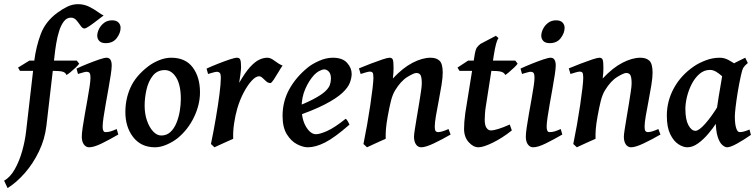

<svg xmlns="http://www.w3.org/2000/svg" viewBox="-65 -703 3701 940"><path d="M322.8 -391.1Q316.9 -382.8 304.4 -371.1Q292 -359.4 279.3 -349.1Q266.6 -338.9 260.3 -335.9Q255.9 -348.1 241.5 -352.1Q227.1 -356 197.3 -356H32.7L23.4 -372.1L78.6 -406.2H311ZM442.4 -627.4Q429.7 -618.2 410.4 -603Q391.1 -587.9 373.3 -575.7Q355.5 -563.5 348.1 -563.5Q338.9 -563.5 329.8 -576.7Q320.8 -589.8 309.6 -603.3Q298.3 -616.7 282.2 -616.7Q261.7 -616.7 247.6 -598.1Q233.4 -579.6 224.4 -550.5Q215.3 -521.5 210 -488.8Q204.6 -456.1 201.7 -427.2L162.1 -86.4Q154.3 -21 125.7 38.3Q97.2 97.7 56.6 144Q16.1 190.4 -27.8 217.8L-44.9 181.6Q-15.1 165 7.1 126Q29.3 86.9 43.5 36.9Q57.6 -13.2 63 -62L102.5 -403.8Q111.8 -476.6 135 -537.4Q158.2 -598.1 215.8 -640.6Q239.7 -658.2 264.6 -670.4Q289.6 -682.6 317.4 -682.6Q346.2 -682.6 371.3 -670.2Q396.5 -657.7 415 -644Q433.6 -630.4 442.4 -627.4Z M525.4 -566.9Q525.4 -541.5 506.6 -516.6Q487.8 -491.7 452.6 -491.7Q431.6 -491.7 421.4 -502.2Q411.1 -512.7 411.1 -527.8Q411.1 -543.9 419.9 -561.5Q428.7 -579.1 444.8 -591.3Q460.9 -603.5 483.9 -603.5Q504.9 -603.5 515.1 -592.8Q525.4 -582 525.4 -566.9ZM514.2 -44.4Q472.2 -20 433.6 -1Q395 18.1 371.1 18.1Q356 18.1 345.7 4.2Q335.4 -9.8 335.4 -33.7Q335.4 -49.8 339.8 -79.6Q344.2 -109.4 350.6 -145.3Q356.9 -181.2 363.3 -216.6Q369.6 -252 373.8 -280Q377.9 -308.1 377.9 -321.3Q377.9 -341.8 372.8 -346.7Q367.7 -351.6 359.4 -351.6Q354.5 -351.6 344.2 -348.9Q334 -346.2 325.4 -343.5Q316.9 -340.8 316.9 -340.8L309.6 -367.2Q334.5 -378.9 365 -391.1Q395.5 -403.3 420.9 -411.9Q446.3 -420.4 456.5 -420.4Q481.9 -420.4 481.9 -382.3Q481.9 -366.7 477.3 -336.7Q472.7 -306.6 466.1 -269.5Q459.5 -232.4 452.9 -195.6Q446.3 -158.7 441.9 -128.7Q437.5 -98.6 437.5 -83Q437.5 -56.2 451.2 -56.2Q464.8 -56.2 476.3 -59.6Q487.8 -63 506.3 -71.3Z M914.1 -251Q914.1 -190.9 885.3 -130.4Q856.4 -69.8 806.2 -27.8Q782.7 -8.8 752 4.6Q721.2 18.1 693.8 18.1Q626 18.1 587.4 -31.2Q548.8 -80.6 548.8 -154.3Q548.8 -218.8 574 -274.7Q599.1 -330.6 659.2 -377Q682.1 -395 712.9 -407.7Q743.7 -420.4 772.9 -420.4Q843.3 -420.4 878.7 -372.8Q914.1 -325.2 914.1 -251ZM820.3 -218.3Q820.3 -286.6 797.9 -323.2Q775.4 -359.9 741.7 -359.9Q705.1 -359.9 683.3 -332.5Q661.6 -305.2 652.3 -264.6Q643.1 -224.1 643.1 -186Q643.1 -146 654.5 -112.8Q666 -79.6 684.6 -59.6Q703.1 -39.6 724.6 -39.6Q751 -39.6 769.3 -56.6Q787.6 -73.7 798.8 -101.1Q810.1 -128.4 815.2 -159.7Q820.3 -190.9 820.3 -218.3Z M1318.4 -381.8Q1311 -372.1 1299.1 -351.6Q1287.1 -331.1 1275.6 -313.7Q1264.2 -296.4 1258.8 -296.4Q1247.6 -296.4 1238.3 -304.7Q1229 -313 1220.5 -321.3Q1211.9 -329.6 1203.1 -329.6Q1187.5 -329.6 1167.5 -308.1Q1147.5 -286.6 1128.4 -250.7Q1109.4 -214.8 1096.7 -171.9Q1086.9 -138.2 1081.1 -98.6Q1075.2 -59.1 1076.7 -23.4Q1067.9 -19.5 1048.8 -11Q1029.8 -2.4 1011 6.1Q992.2 14.6 984.9 18.1L967.8 2Q981 -62 991.9 -126Q1002.9 -189.9 1009.5 -241.9Q1016.1 -293.9 1016.1 -321.3Q1016.1 -341.8 1010.5 -346.7Q1004.9 -351.6 997.6 -351.6Q991.2 -351.6 976.1 -347.4Q960.9 -343.3 953.6 -340.8L946.3 -367.2Q971.7 -378.9 1002.7 -391.1Q1033.7 -403.3 1059.3 -411.9Q1085 -420.4 1095.2 -420.4Q1107.4 -420.4 1111.3 -410.9Q1115.2 -401.4 1115.2 -373.5Q1115.2 -364.3 1112.1 -339.1Q1108.9 -314 1106 -297.4Q1134.8 -347.7 1158.9 -374.3Q1183.1 -400.9 1203.9 -410.6Q1224.6 -420.4 1244.1 -420.4Q1259.8 -420.4 1279.3 -405.3Q1298.8 -390.1 1318.4 -381.8Z M1656.7 -341.3Q1656.7 -321.8 1647.9 -298.1Q1639.2 -274.4 1610.6 -247.8Q1582 -221.2 1525.1 -191.7Q1468.3 -162.1 1372.6 -129.9L1369.1 -173.3Q1432.6 -198.2 1470 -218Q1507.3 -237.8 1525.6 -254.4Q1543.9 -271 1549.6 -286.4Q1555.2 -301.8 1555.2 -318.4Q1555.2 -341.3 1544.9 -352.3Q1534.7 -363.3 1521.5 -363.3Q1514.2 -363.3 1499.8 -356.2Q1485.4 -349.1 1473.1 -336.4Q1447.3 -308.1 1429.4 -267.1Q1411.6 -226.1 1411.6 -176.8Q1411.6 -118.2 1433.6 -82Q1455.6 -45.9 1481.9 -45.9Q1501 -45.9 1537.1 -62Q1573.2 -78.1 1627.4 -121.6Q1632.8 -118.7 1638.9 -107.4Q1645 -96.2 1646 -92.8Q1572.8 -28.8 1526.4 -5.4Q1480 18.1 1441.9 18.1Q1418.5 18.1 1389.4 3.2Q1360.4 -11.7 1339.4 -45.4Q1318.4 -79.1 1318.4 -135.7Q1318.4 -206.5 1351.3 -266.1Q1384.3 -325.7 1441.4 -372.1Q1461.9 -389.2 1496.6 -404.8Q1531.2 -420.4 1564.5 -420.4Q1611.8 -420.4 1634.3 -395.3Q1656.7 -370.1 1656.7 -341.3Z M2141.1 -44.4Q2100.1 -20.5 2059.3 -1.2Q2018.6 18.1 1997.6 18.1Q1981.4 18.1 1971.7 4.2Q1961.9 -9.8 1961.9 -33.7Q1961.9 -43.5 1965.8 -68.8Q1969.7 -94.2 1975.3 -127.4Q1981 -160.6 1986.6 -194.6Q1992.2 -228.5 1996.1 -255.4Q2000 -282.2 2000 -294.4Q2000 -322.8 1994.4 -334.2Q1988.8 -345.7 1973.1 -345.7Q1961.4 -345.7 1929.4 -326.2Q1897.5 -306.6 1869.1 -260.3Q1856.4 -238.8 1848.9 -208.5Q1841.3 -178.2 1833.5 -134.8Q1826.2 -94.7 1824.5 -70.6Q1822.8 -46.4 1823.2 -23.4Q1815.4 -20 1796.1 -11.5Q1776.9 -2.9 1758.1 5.9Q1739.3 14.6 1731.9 18.1L1714.4 2Q1723.6 -43 1732.4 -92.8Q1741.2 -142.6 1748 -189Q1754.9 -235.4 1759 -271Q1763.2 -306.6 1763.2 -322.3Q1763.2 -342.8 1758.8 -347.7Q1754.4 -352.5 1746.1 -352.5Q1739.7 -352.5 1723.9 -347.9Q1708 -343.3 1700.7 -340.8L1692.4 -368.2Q1717.8 -378.9 1749.5 -391.1Q1781.2 -403.3 1807.1 -411.9Q1833 -420.4 1841.8 -420.4Q1854.5 -420.4 1858.2 -410.9Q1861.8 -401.4 1861.8 -369.6Q1861.8 -346.2 1858.4 -318.8Q1907.2 -371.1 1955.1 -395.8Q2002.9 -420.4 2043 -420.4Q2071.8 -420.4 2087.2 -405.5Q2102.5 -390.6 2102.5 -347.2Q2102.5 -323.7 2096.7 -287.1Q2090.8 -250.5 2083 -210.4Q2075.2 -170.4 2069.3 -136Q2063.5 -101.6 2063.5 -83Q2063.5 -67.4 2067.4 -61.8Q2071.3 -56.2 2080.1 -56.2Q2097.2 -56.2 2130.9 -71.3Z M2469.2 -391.1Q2463.4 -382.8 2450.9 -371.1Q2438.5 -359.4 2426.3 -349.1Q2414.1 -338.9 2408.7 -335.9Q2403.3 -348.1 2387.7 -352.1Q2372.1 -356 2341.8 -356H2184.6L2174.8 -372.1L2226.6 -406.2H2458ZM2440.9 -64.5Q2393.6 -26.9 2347.4 -4.4Q2301.3 18.1 2277.8 18.1Q2252 18.1 2229.5 -7.1Q2207 -32.2 2207 -71.8Q2207 -88.9 2208.3 -106.4Q2209.5 -124 2212.9 -148.9L2256.8 -421.9Q2262.2 -459 2269 -469.2Q2275.9 -479.5 2287.6 -488.3L2362.8 -527.8L2375.5 -516.6Q2375.5 -516.6 2372.1 -511Q2368.7 -505.4 2363.5 -487.3Q2358.4 -469.2 2352.5 -432.1L2313.5 -182.1Q2310.5 -165 2309.3 -145.5Q2308.1 -126 2308.1 -116.7Q2308.1 -89.4 2316.9 -76.9Q2325.7 -64.5 2337.9 -64.5Q2365.7 -64.5 2430.7 -93.3Z M2699.2 -566.9Q2699.2 -541.5 2680.4 -516.6Q2661.6 -491.7 2626.5 -491.7Q2605.5 -491.7 2595.2 -502.2Q2585 -512.7 2585 -527.8Q2585 -543.9 2593.8 -561.5Q2602.5 -579.1 2618.7 -591.3Q2634.8 -603.5 2657.7 -603.5Q2678.7 -603.5 2689 -592.8Q2699.2 -582 2699.2 -566.9ZM2688 -44.4Q2646 -20 2607.4 -1Q2568.8 18.1 2544.9 18.1Q2529.8 18.1 2519.5 4.2Q2509.3 -9.8 2509.3 -33.7Q2509.3 -49.8 2513.7 -79.6Q2518.1 -109.4 2524.4 -145.3Q2530.8 -181.2 2537.1 -216.6Q2543.5 -252 2547.6 -280Q2551.8 -308.1 2551.8 -321.3Q2551.8 -341.8 2546.6 -346.7Q2541.5 -351.6 2533.2 -351.6Q2528.3 -351.6 2518.1 -348.9Q2507.8 -346.2 2499.3 -343.5Q2490.7 -340.8 2490.7 -340.8L2483.4 -367.2Q2508.3 -378.9 2538.8 -391.1Q2569.3 -403.3 2594.7 -411.9Q2620.1 -420.4 2630.4 -420.4Q2655.8 -420.4 2655.8 -382.3Q2655.8 -366.7 2651.1 -336.7Q2646.5 -306.6 2639.9 -269.5Q2633.3 -232.4 2626.7 -195.6Q2620.1 -158.7 2615.7 -128.7Q2611.3 -98.6 2611.3 -83Q2611.3 -56.2 2625 -56.2Q2638.7 -56.2 2650.1 -59.6Q2661.6 -63 2680.2 -71.3Z M3168.5 -44.4Q3127.4 -20.5 3086.7 -1.2Q3045.9 18.1 3024.9 18.1Q3008.8 18.1 2999 4.2Q2989.3 -9.8 2989.3 -33.7Q2989.3 -43.5 2993.2 -68.8Q2997.1 -94.2 3002.7 -127.4Q3008.3 -160.6 3013.9 -194.6Q3019.5 -228.5 3023.4 -255.4Q3027.3 -282.2 3027.3 -294.4Q3027.3 -322.8 3021.7 -334.2Q3016.1 -345.7 3000.5 -345.7Q2988.8 -345.7 2956.8 -326.2Q2924.8 -306.6 2896.5 -260.3Q2883.8 -238.8 2876.2 -208.5Q2868.7 -178.2 2860.8 -134.8Q2853.5 -94.7 2851.8 -70.6Q2850.1 -46.4 2850.6 -23.4Q2842.8 -20 2823.5 -11.5Q2804.2 -2.9 2785.4 5.9Q2766.6 14.6 2759.3 18.1L2741.7 2Q2751 -43 2759.8 -92.8Q2768.6 -142.6 2775.4 -189Q2782.2 -235.4 2786.4 -271Q2790.5 -306.6 2790.5 -322.3Q2790.5 -342.8 2786.1 -347.7Q2781.7 -352.5 2773.4 -352.5Q2767.1 -352.5 2751.2 -347.9Q2735.4 -343.3 2728 -340.8L2719.7 -368.2Q2745.1 -378.9 2776.9 -391.1Q2808.6 -403.3 2834.5 -411.9Q2860.4 -420.4 2869.1 -420.4Q2881.8 -420.4 2885.5 -410.9Q2889.2 -401.4 2889.2 -369.6Q2889.2 -346.2 2885.7 -318.8Q2934.6 -371.1 2982.4 -395.8Q3030.3 -420.4 3070.3 -420.4Q3099.1 -420.4 3114.5 -405.5Q3129.9 -390.6 3129.9 -347.2Q3129.9 -323.7 3124 -287.1Q3118.2 -250.5 3110.4 -210.4Q3102.5 -170.4 3096.7 -136Q3090.8 -101.6 3090.8 -83Q3090.8 -67.4 3094.7 -61.8Q3098.6 -56.2 3107.4 -56.2Q3124.5 -56.2 3158.2 -71.3Z M3611.3 -42.5Q3573.2 -16.1 3541.7 1Q3510.3 18.1 3495.1 18.1Q3484.4 18.1 3471.2 6.8Q3458 -4.4 3448.5 -33.9Q3439 -63.5 3439 -118.2Q3439 -131.3 3443.4 -162.8Q3447.8 -194.3 3453.9 -231.7Q3460 -269 3465.6 -300.8Q3471.2 -332.5 3473.1 -345.7Q3476.1 -359.4 3495.1 -372.8Q3514.2 -386.2 3538.8 -398.4Q3563.5 -410.6 3583.5 -420.4L3596.2 -394.5Q3581.1 -382.3 3574.7 -372.1Q3568.4 -361.8 3562 -331.5Q3552.7 -288.6 3546.1 -247.8Q3539.6 -207 3536.1 -176.5Q3532.7 -146 3532.7 -132.8Q3532.7 -96.2 3539.1 -76.2Q3545.4 -56.2 3555.7 -56.2Q3564.9 -56.2 3575.9 -58.8Q3586.9 -61.5 3604.5 -68.8ZM3568.8 -371.6Q3556.2 -362.8 3546.1 -344.7Q3536.1 -326.7 3527.8 -311.8Q3519.5 -296.9 3511.7 -296.9Q3505.9 -296.9 3495.4 -306.4Q3484.9 -315.9 3471.2 -328.9Q3457.5 -341.8 3441.9 -351.3Q3426.3 -360.8 3410.6 -360.8Q3381.3 -360.4 3359.1 -340.8Q3336.9 -321.3 3321.5 -291.5Q3306.2 -261.7 3298.3 -229.2Q3290.5 -196.8 3290.5 -169.9Q3290.5 -117.7 3305.4 -90.1Q3320.3 -62.5 3339.8 -62.5Q3356.9 -62.5 3388.4 -98.1Q3419.9 -133.8 3452.6 -188L3443.4 -102.5Q3425.8 -75.2 3402.1 -47.4Q3378.4 -19.5 3352.1 -0.7Q3325.7 18.1 3300.3 18.1Q3279.3 18.1 3255.9 2.7Q3232.4 -12.7 3216.1 -46.6Q3199.7 -80.6 3199.7 -136.7Q3199.7 -208 3234.1 -271.2Q3268.6 -334.5 3332 -377.9Q3356 -394.5 3389.9 -407.5Q3423.8 -420.4 3459 -420.4Q3481.4 -420.4 3502.7 -408.7Q3523.9 -397 3541 -385Q3558.1 -373 3568.8 -371.6Z"/></svg>

Font: Dai Banna SIL Medium
Style: Italic
Weight: 500
Italic angle: -11°
Designer: Victor Gaultney
Foundry: SIL International
Version: Version 4.000